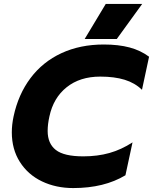

<svg xmlns="http://www.w3.org/2000/svg" viewBox="-20 -940 777 975"><path d="M517 -920H702L573 -742H410ZM40 -268Q40 -307 49 -349Q73 -461 135 -543.5Q197 -626 292 -670Q387 -714 507 -714Q582 -714 638 -699Q694 -684 737 -652L701 -484Q665 -519 613 -535Q561 -551 489 -551Q386 -551 318.5 -497Q251 -443 231 -349Q222 -309 222 -275Q222 -211 263.5 -178.5Q305 -146 403 -146Q475 -146 535.5 -163Q596 -180 653 -217L617 -50Q509 15 352 15Q264 15 193 -19Q122 -53 81 -117.5Q40 -182 40 -268Z"/></svg>

Font: Prompt
Style: Bold Italic
Weight: 700
Italic angle: -12°
Designer: Katatrad Team
Foundry: CadsonDemak
Version: Version 1.001